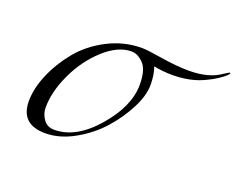

<svg xmlns="http://www.w3.org/2000/svg" viewBox="-86 -624 974 790"><g transform="rotate(20 401.0 -229.0)"><path d="M498 -394Q510 -362 510 -316.5Q510 -271 481 -214Q452 -157 406.5 -105.5Q361 -54 297 -18Q233 18 170 18Q62 18 62 -84Q62 -139 88.5 -201.5Q115 -264 160.5 -319.5Q206 -375 276.5 -411.5Q347 -448 426 -448Q448 -448 516 -437Q584 -426 638 -426Q726 -426 778 -464L798 -476Q802 -476 802 -473.5Q802 -471 793 -462.5Q784 -454 765 -441Q746 -428 720 -416Q660 -386 578 -386Q541 -386 498 -394ZM390 -420Q331 -420 270.5 -365Q210 -310 173 -231Q136 -152 136 -82Q136 -55 152.5 -31.5Q169 -8 200 -8Q295 -8 381.5 -108Q468 -208 468 -302Q468 -368 442.5 -394Q417 -420 390 -420Z"/></g></svg>

Font: Miama
Style: Regular
Weight: 400
Italic angle: 16.5°
Designer: Linus Romer
Foundry: Linus Romer
Version: 0.32